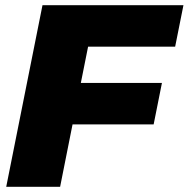

<svg xmlns="http://www.w3.org/2000/svg" viewBox="-20 -721 728 741"><path d="M656 -541H320L292 -401H605L573 -241H260L212 0H4L144 -701H688Z"/></svg>

Font: TypoPRO Montserrat
Style: Italic
Weight: 800
Italic angle: -11.3°
Designer: Julieta Ulanovsky
Foundry: Julieta Ulanovsky
Version: Version 6.001